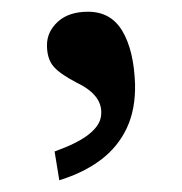

<svg xmlns="http://www.w3.org/2000/svg" viewBox="-20 -149 310 327"><path d="M152 49Q157 14 111 -8Q82 -23 71 -36Q60 -49 60 -72Q60 -95 78.5 -112Q97 -129 130 -129Q169 -129 188.5 -96Q208 -63 210 -6Q211 37 196 69Q181 101 152 123Q123 145 81 158L73 109Q112 95 131 80Q150 65 152 49Z"/></svg>

Font: TMT Limkin
Style: Regular
Weight: 400
Designer: Gabriel Drozdov
Version: Version 1.000;Glyphs 3.1.2 (3151)